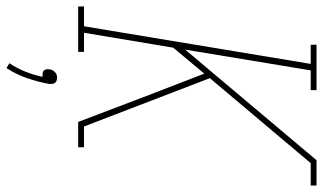

<svg xmlns="http://www.w3.org/2000/svg" viewBox="-228 -553 996 592"><g transform="rotate(90 270.0 -257.0)"><path d="M-6 0V-18H55L171 -717H112V-735H252V-717H191L127 -330L468 -735H546V-717H477L215 -406L364 -18H428V0H350L267 -218L201 -389L121 -293L75 -18H134V0ZM184 221 169 212Q185 188 195 162.5Q205 137 211 110Q210 110 208.5 110Q207 110 206 110Q202 110 197.5 109Q193 108 190.5 104.5Q188 101 187.5 96.5Q187 92 188 88Q188 83 190.5 79Q193 75 196.5 71.5Q200 68 204.5 66.5Q209 65 214 65Q218 65 222.5 66.5Q227 68 229.5 71.5Q232 75 232.5 79Q233 83 233 88Q227 122 215.5 156Q204 190 184 221Z"/></g></svg>

Font: Iosevka Slab Thin
Style: Italic
Weight: 100
Italic angle: -9°
Monospace: yes
Designer: Belleve Invis
Foundry: Belleve Invis
Version: Version 11.1.1; ttfautohint (v1.8.3)